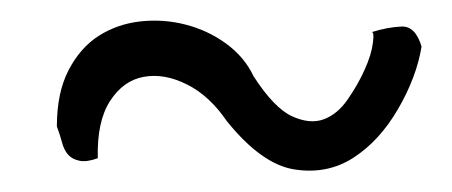

<svg xmlns="http://www.w3.org/2000/svg" viewBox="-20 -559 431 183"><path d="M334 -528.3Q349.6 -533.2 362.8 -533.7Q376 -534.2 381.8 -514.6Q377 -485.4 359.4 -455.1Q341.8 -424.8 316.9 -408.7Q292 -392.6 260.7 -397.5Q229.5 -402.3 196.3 -443.4Q179.7 -467.8 158.2 -478.5Q136.7 -489.3 117.2 -485.8Q97.7 -482.4 85 -462.9Q72.3 -443.4 73.2 -408.2Q62.5 -404.3 55.7 -405.8Q48.8 -407.2 44.9 -411.6Q41 -416 39.1 -423.3Q37.1 -430.7 34.2 -438.5Q34.2 -470.7 45.4 -492.2Q56.6 -513.7 74.2 -524.9Q91.8 -536.1 113.8 -538.6Q135.7 -541 156.7 -535.6Q177.7 -530.3 195.3 -517.6Q212.9 -504.9 221.7 -486.3Q241.2 -456.1 258.3 -448.2Q275.4 -440.4 288.6 -445.3Q301.8 -450.2 311.5 -464.4Q321.3 -478.5 327.6 -492.7Q334 -506.8 335.4 -518.1Q336.9 -529.3 334 -528.3Z"/></svg>

Font: Shadows Into Light Two
Style: Regular
Weight: 400
Designer: Kimberly Geswein
Foundry: Kimberly Geswein
Version: Version 1.003 2012